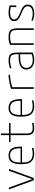

<svg xmlns="http://www.w3.org/2000/svg" viewBox="1630 -2360 740 4040"><g transform="rotate(-90 2000.0 -340.0)"><path d="M226 0 36 -520H74L248 -37H252L426 -520H464L274 0Z M784 10Q674 10 620 -51.5Q566 -113 566 -240V-280Q566 -409 610.5 -469.5Q655 -530 750 -530Q845 -530 889.5 -469.5Q934 -409 934 -280V-246H583V-277H911L900 -263V-279Q900 -395 864 -446.5Q828 -498 750 -498Q672 -498 636 -446.5Q600 -395 600 -279V-241Q600 -164 619.5 -115.5Q639 -67 680 -44.5Q721 -22 785 -22Q815 -22 846.5 -26Q878 -30 907 -39V-6Q879 1 846 5.5Q813 10 784 10Z M1331 10Q1248 10 1212.5 -25Q1177 -60 1177 -142V-488H1031V-520H1177V-690H1211V-520H1433V-488H1211V-146Q1211 -76 1238.5 -49Q1266 -22 1335 -22Q1362 -22 1386 -26Q1410 -30 1433 -38V-5Q1407 3 1382.5 6.5Q1358 10 1331 10Z M1784 10Q1674 10 1620 -51.5Q1566 -113 1566 -240V-280Q1566 -409 1610.5 -469.5Q1655 -530 1750 -530Q1845 -530 1889.5 -469.5Q1934 -409 1934 -280V-246H1583V-277H1911L1900 -263V-279Q1900 -395 1864 -446.5Q1828 -498 1750 -498Q1672 -498 1636 -446.5Q1600 -395 1600 -279V-241Q1600 -164 1619.5 -115.5Q1639 -67 1680 -44.5Q1721 -22 1785 -22Q1815 -22 1846.5 -26Q1878 -30 1907 -39V-6Q1879 1 1846 5.5Q1813 10 1784 10Z M2150 -475Q2196 -492 2248.5 -504Q2301 -516 2352.5 -523Q2404 -530 2448 -530V-498Q2388 -498 2313.5 -484.5Q2239 -471 2175 -448L2185 -466V0H2150Z M2756 10Q2665 10 2611 -34.5Q2557 -79 2557 -155Q2557 -235 2622.5 -276Q2688 -317 2818 -317H2897V-286H2819Q2591 -286 2591 -155Q2591 -93 2635.5 -57Q2680 -21 2756 -21Q2792 -21 2830.5 -29.5Q2869 -38 2894 -51L2880 -26V-340Q2880 -403 2869.5 -438Q2859 -473 2831.5 -485.5Q2804 -498 2752 -498Q2720 -498 2689.5 -494.5Q2659 -491 2632 -483.5Q2605 -476 2583 -465V-499Q2616 -513 2661.5 -521.5Q2707 -530 2754 -530Q2816 -530 2850.5 -513Q2885 -496 2899.5 -454.5Q2914 -413 2914 -340V-22Q2886 -8 2842 1Q2798 10 2756 10Z M3076 -498Q3112 -515 3152 -522.5Q3192 -530 3242 -530Q3312 -530 3351.5 -513Q3391 -496 3407.5 -454.5Q3424 -413 3424 -340V0H3390V-339Q3390 -402 3377.5 -436.5Q3365 -471 3333 -484.5Q3301 -498 3242 -498Q3213 -498 3187.5 -495Q3162 -492 3140 -485.5Q3118 -479 3095 -467L3110 -490V0H3076Z M3731 10Q3691 10 3655.5 3Q3620 -4 3587 -18V-51Q3621 -36 3656 -29Q3691 -22 3731 -22Q3809 -22 3849 -48.5Q3889 -75 3889 -126Q3889 -154 3875 -175.5Q3861 -197 3828.5 -216.5Q3796 -236 3740 -258Q3650 -293 3613 -327Q3576 -361 3576 -411Q3576 -471 3622 -500.5Q3668 -530 3761 -530Q3795 -530 3826.5 -525.5Q3858 -521 3905 -509V-366H3871V-507L3891 -480Q3848 -490 3820 -494Q3792 -498 3762 -498Q3685 -498 3648 -476Q3611 -454 3611 -410Q3611 -385 3624 -365.5Q3637 -346 3668.5 -327.5Q3700 -309 3754 -287Q3848 -251 3886 -215.5Q3924 -180 3924 -125Q3924 -59 3874.5 -24.5Q3825 10 3731 10Z"/></g></svg>

Font: M PLUS 1 Code ExtraLight
Style: Regular
Weight: 250
Designer: Coji Morishita
Foundry: UNDERFOREST DESIGN
Version: Version 1.002